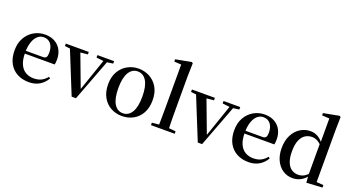

<svg xmlns="http://www.w3.org/2000/svg" viewBox="-53 -1464 3907 2130"><g transform="rotate(20 1900.5 -398.5)"><path d="M311 16Q233 16 172.5 -16Q112 -48 77.5 -110.5Q43 -173 43 -264Q43 -351 79.5 -413.5Q116 -476 175.5 -509.5Q235 -543 303 -543Q373 -543 422 -514.5Q471 -486 496 -437.5Q521 -389 521 -328Q521 -292 515 -267H93V-300H364Q393 -300 403.5 -316Q414 -332 414 -369Q414 -434 383.5 -472Q353 -510 299 -510Q261 -510 230 -484Q199 -458 180.5 -406Q162 -354 162 -277Q162 -195 185.5 -143Q209 -91 251 -66.5Q293 -42 346 -42Q399 -42 437 -61.5Q475 -81 503 -117L520 -103Q488 -47 435 -15.5Q382 16 311 16Z M814 4 599 -527H723L889 -85H870L875 -98L1023 -527H1066L865 4ZM552 -498V-527H823V-498L716 -487H650ZM925 -498V-527H1122V-498L1041 -487H1021Z M1409 16Q1336 16 1276.5 -17Q1217 -50 1182 -113Q1147 -176 1147 -265Q1147 -354 1183.5 -416Q1220 -478 1280 -510.5Q1340 -543 1409 -543Q1479 -543 1539 -511Q1599 -479 1635.5 -417Q1672 -355 1672 -265Q1672 -175 1637 -112.5Q1602 -50 1542.5 -17Q1483 16 1409 16ZM1409 -17Q1476 -17 1513.5 -79.5Q1551 -142 1551 -263Q1551 -385 1513.5 -447.5Q1476 -510 1409 -510Q1343 -510 1305.5 -447.5Q1268 -385 1268 -263Q1268 -142 1305.5 -79.5Q1343 -17 1409 -17Z M1749 0V-29L1863 -40H1912L2029 -29V0ZM1831 0Q1832 -34 1832.5 -73.5Q1833 -113 1833.5 -154.5Q1834 -196 1834 -232V-746L1751 -751V-778L1935 -813L1950 -804L1946 -647V-232Q1946 -196 1946.5 -154.5Q1947 -113 1948 -73.5Q1949 -34 1950 0Z M2303 4 2088 -527H2212L2378 -85H2359L2364 -98L2512 -527H2555L2354 4ZM2041 -498V-527H2312V-498L2205 -487H2139ZM2414 -498V-527H2611V-498L2530 -487H2510Z M2904 16Q2826 16 2765.5 -16Q2705 -48 2670.5 -110.5Q2636 -173 2636 -264Q2636 -351 2672.5 -413.5Q2709 -476 2768.5 -509.5Q2828 -543 2896 -543Q2966 -543 3015 -514.5Q3064 -486 3089 -437.5Q3114 -389 3114 -328Q3114 -292 3108 -267H2686V-300H2957Q2986 -300 2996.5 -316Q3007 -332 3007 -369Q3007 -434 2976.5 -472Q2946 -510 2892 -510Q2854 -510 2823 -484Q2792 -458 2773.5 -406Q2755 -354 2755 -277Q2755 -195 2778.5 -143Q2802 -91 2844 -66.5Q2886 -42 2939 -42Q2992 -42 3030 -61.5Q3068 -81 3096 -117L3113 -103Q3081 -47 3028 -15.5Q2975 16 2904 16Z M3423 16Q3359 16 3308 -18Q3257 -52 3227.5 -113.5Q3198 -175 3198 -258Q3198 -346 3230.5 -410Q3263 -474 3317.5 -508.5Q3372 -543 3437 -543Q3485 -543 3525.5 -520Q3566 -497 3601 -447H3611L3595 -426Q3565 -459 3535.5 -473.5Q3506 -488 3475 -488Q3432 -488 3396.5 -466Q3361 -444 3339.5 -394.5Q3318 -345 3318 -262Q3318 -184 3338 -135Q3358 -86 3392 -63.5Q3426 -41 3469 -41Q3504 -41 3534 -56Q3564 -71 3593 -105L3610 -81H3600Q3566 -34 3521.5 -9Q3477 16 3423 16ZM3587 11 3580 -84V-87V-446L3583 -457V-746L3496 -751V-778L3680 -813L3695 -804L3692 -649V-35L3774 -29V0Z"/></g></svg>

Font: Noto Serif KR ExtraLight SemiBold
Style: Regular
Weight: 600
Version: Version 2.002-H1;hotconv 1.1.0;makeotfexe 2.6.0